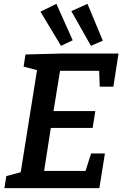

<svg xmlns="http://www.w3.org/2000/svg" viewBox="-20 -981 639 1001"><path d="M455 -181H527L498 0H3L13 -63L88 -83L173 -615L103 -634L113 -697L305 -702H598L571 -529H500L497 -612H293L259 -402H477L463 -314H245L210 -90H426ZM298 -742 191 -920 274 -961 359 -771ZM454 -742 352 -923 436 -961 516 -769Z"/></svg>

Font: Bitter SemiBold
Style: Italic
Weight: 600
Italic angle: -9°
Designer: Sol Matas, and Bitter project Authors
Foundry: Sol Matas
Version: Version 2.001